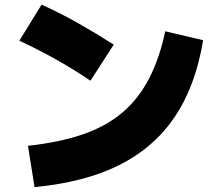

<svg xmlns="http://www.w3.org/2000/svg" viewBox="-20 -793 920 816"><path d="M98.9 -173.3Q231.1 -187.8 329.4 -221.1Q427.8 -254.4 497.2 -312.2Q566.7 -370 612.2 -456.7Q657.8 -543.3 682.2 -660L843.3 -622.2Q811.1 -426.7 722.2 -295.6Q633.3 -164.4 486.1 -91.1Q338.9 -17.8 126.7 2.2ZM364.4 -450Q292.2 -498.9 216.7 -541.1Q141.1 -583.3 62.2 -620L156.7 -773.3Q235.6 -737.8 312.2 -694.4Q388.9 -651.1 463.3 -603.3Z"/></svg>

Font: Paperlogy 9 Black
Style: Regular
Weight: 900
Designer: redesigned by Lee Juim, glyphs from Gmarket Sans & Montserrat
Foundry: PT&
Version: Version 1.001